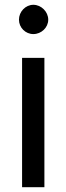

<svg xmlns="http://www.w3.org/2000/svg" viewBox="-20 -780 277 800"><path d="M72 0H165V-539H72ZM59 -698C59 -665 86 -638 119 -638C152 -638 181 -665 181 -698C181 -731 152 -760 119 -760C86 -760 59 -731 59 -698Z"/></svg>

Font: Mluvka Medium
Style: Regular
Weight: 500
Designer: Modified by Jiří Krblich, Original typeface by Gumpita Rahayu
Foundry: Gumpita Rahayu & Jiří Krblich
Version: Version 2.000;Glyphs 3.1.1 (3134)